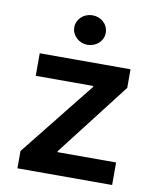

<svg xmlns="http://www.w3.org/2000/svg" viewBox="-85 -828 732 894"><g transform="rotate(10 281.0 -381.0)"><path d="M340.2 -434.3V-438.9H68.2V-545.5H497.5V-457.7L229.8 -111.2V-106.5H506.7V0H58.9V-81.7ZM280.2 -762.4Q295.1 -762.4 308.6 -757.3Q322.1 -752.1 332.2 -742.9Q342.3 -733.7 348.4 -720.9Q354.4 -708.1 354.4 -692.5Q354.4 -677.2 348.4 -664.4Q342.3 -651.6 332 -642.4Q321.7 -633.2 308.2 -628Q294.7 -622.9 280.2 -622.9Q265.6 -622.9 252.1 -628Q238.6 -633.2 228.3 -642.6Q218 -652 211.8 -664.8Q205.6 -677.6 205.6 -692.5Q205.6 -707.7 211.6 -720.5Q217.7 -733.3 228 -742.7Q238.3 -752.1 251.8 -757.3Q265.3 -762.4 280.2 -762.4Z"/></g></svg>

Font: Inter P Semi Bold
Style: Regular
Weight: 600
Designer: Rasmus Andersson
Foundry: rsms
Version: Version 3.018;git-588b23468